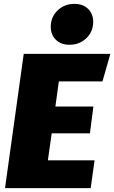

<svg xmlns="http://www.w3.org/2000/svg" viewBox="-20 -975 592 995"><path d="M552 -696 511 -553H285L267 -423H464L446 -284H248L228 -144H470L450 0H6L103 -696ZM243 -836Q243 -887 278.5 -921Q314 -955 366 -955Q410 -955 436.5 -929Q463 -903 463 -862Q463 -811 427.5 -777Q392 -743 340 -743Q296 -743 269.5 -769Q243 -795 243 -836Z"/></svg>

Font: Fira Sans Black
Style: Italic
Weight: 900
Italic angle: -8°
Designer: Carrois Corporate & Edenspiekermann AG
Foundry: Carrois Corporate GbR & Edenspiekermann AG
Version: Version 4.203